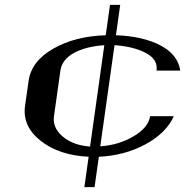

<svg xmlns="http://www.w3.org/2000/svg" viewBox="-20 -728 790 790"><path d="M202.1 -250Q195.3 -202.1 238.3 -166Q281.2 -129.9 350.6 -125L409.2 -542Q334 -537.1 284.7 -510.3Q235.4 -483.4 228.5 -437.5ZM721.7 -437.5H624Q630.9 -483.4 579.6 -510.3Q528.3 -537.1 451.2 -542L392.6 -126Q467.8 -130.9 529.3 -167Q590.8 -203.1 597.7 -250H695.3Q664.1 -180.7 578.6 -134.3Q493.2 -87.9 386.7 -83L369.1 42H327.1L344.7 -83Q222.7 -88.9 147 -148.9Q71.3 -209 83 -292L97.7 -395.5Q109.4 -476.6 199.2 -527.8Q289.1 -579.1 415 -583L432.6 -708H474.6L457 -583Q567.4 -579.1 639.6 -541.5Q711.9 -503.9 721.7 -437.5Z"/></svg>

Font: okolaks
Style: BoldItalic
Weight: 600
Width: 8
Italic angle: -8°
Version: Version 000.6.0